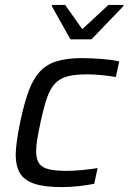

<svg xmlns="http://www.w3.org/2000/svg" viewBox="-20 -755 524 783"><path d="M232.1 8Q160.2 8 119 -6.1Q77.7 -20.3 60.9 -49.7Q44 -79.1 44 -123.6Q44 -145.2 49 -181.8Q54 -218.5 63.6 -262.7Q78.4 -332.5 96 -381.2Q113.6 -430 139.9 -460.1Q166.1 -490.2 207.8 -504.1Q249.6 -518 313.2 -518Q353.1 -518 395.1 -514.5Q437 -510.9 466.4 -504.8L452.3 -440.9Q429 -445.3 395.7 -448.5Q362.5 -451.8 334 -451.8Q285.9 -451.8 254.8 -443.4Q223.6 -435 203.9 -413.8Q184.1 -392.6 171.1 -354.2Q158 -315.7 145.2 -255.5Q136.8 -217 132.1 -188.1Q127.4 -159.3 127.4 -138.1Q127.4 -105.5 139.8 -88.3Q152.1 -71.1 179.6 -64.6Q207.1 -58.2 252.1 -58.2Q281.4 -58.2 316.8 -61.7Q352.2 -65.1 377.9 -69.6L364.4 -5.6Q338.6 -0.1 302.4 4Q266.2 8 232.1 8ZM267.3 -594.6 191.6 -729.3 193.1 -734.8H245.8L315.5 -636L422 -734.8H484.1L482.6 -729.3L353 -594.6Z"/></svg>

Font: Saira Thin
Style: Italic
Weight: 100
Italic angle: -12°
Designer: Hector Gatti with collaboration of the Omnibus-Type team
Foundry: Omnibus-Type
Version: Version 1.101